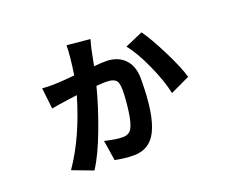

<svg xmlns="http://www.w3.org/2000/svg" viewBox="-113 -806 1227 1042"><g transform="rotate(-20 500.0 -285.0)"><path d="M357.4 -629.9 491.2 -617.2Q489.3 -611.3 483.9 -590.3Q478.5 -569.3 476.6 -560.5Q475.6 -556.6 459 -471.7Q497.1 -475.6 528.3 -475.6Q594.7 -475.6 634.8 -435.5Q674.8 -395.5 674.8 -321.3Q674.8 -116.2 629.9 -26.4Q588.9 56.6 498 56.6Q448.2 56.6 389.6 44.9L371.1 -72.3Q437.5 -56.6 472.7 -56.6Q511.7 -56.6 526.4 -84Q542 -110.4 551.3 -177.7Q560.5 -245.1 560.5 -299.8Q560.5 -342.8 544.4 -356.4Q528.3 -370.1 489.3 -370.1Q468.8 -370.1 434.6 -367.2Q407.2 -259.8 360.8 -135.7Q314.5 -11.7 267.6 60.5L148.4 15.6Q252 -133.8 317.4 -356.4Q299.8 -354.5 273.4 -350.6Q247.1 -346.7 240.2 -345.7Q209 -341.8 167 -334L153.3 -455.1Q194.3 -452.1 238.3 -454.1Q270.5 -455.1 340.8 -461.9Q357.4 -573.2 357.4 -629.9ZM660.2 -511.7 763.7 -556.6Q800.8 -505.9 852.1 -403.3Q903.3 -300.8 918.9 -243.2L806.6 -190.4Q792 -263.7 747.1 -362.8Q702.1 -461.9 660.2 -511.7Z"/></g></svg>

Font: Gen Shin Gothic Bold
Style: Bold
Weight: 700
Designer: [Source Han Sans]
Ryoko NISHIZUKA  (kana & ideographs); Paul D. Hunt (Latin, Greek & Cyrillic); Wenlong ZHANG  (bopomofo
Version: Version 1.002.20150607